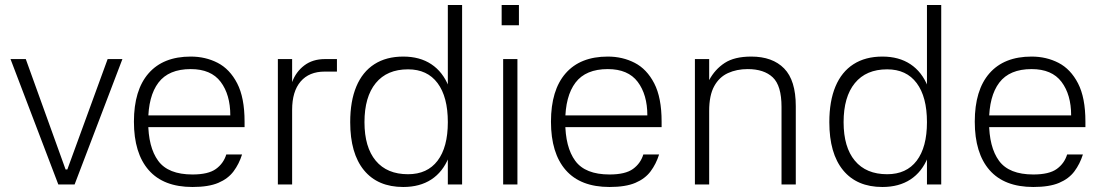

<svg xmlns="http://www.w3.org/2000/svg" viewBox="-20 -737 4406 767"><path d="M278 0H213L22 -501H83L242 -60H249L410 -501H469Z M535 -276H900Q900 -359 861.5 -410Q823 -461 742 -461Q654 -461 613 -407Q572 -353 572 -251Q572 -149 612 -94.5Q652 -40 749 -40Q812 -40 842.5 -62Q873 -84 884 -120H947Q935 -82 913 -52.5Q891 -23 852 -6.5Q813 10 749 10Q633 10 574 -57.5Q515 -125 515 -251Q515 -377 573.5 -444Q632 -511 742 -511Q801 -511 849.5 -486Q898 -461 927.5 -404Q957 -347 957 -251V-229H534Z M1147 0H1090V-501H1147V-409Q1162 -450 1195.5 -475.5Q1229 -501 1278 -501H1326V-451H1277Q1215 -451 1181 -411.5Q1147 -372 1147 -298Z M1769 -717H1826V0H1769ZM1591 10Q1489 10 1434 -57Q1379 -124 1379 -249Q1379 -333 1403.5 -391.5Q1428 -450 1475.5 -480.5Q1523 -511 1591 -511Q1657 -511 1703 -480.5Q1749 -450 1772.5 -391.5Q1796 -333 1796 -249Q1796 -166 1772.5 -108Q1749 -50 1703 -20Q1657 10 1591 10ZM1610 -41Q1687 -41 1728 -95Q1769 -149 1769 -249Q1769 -350 1728 -405Q1687 -460 1610 -460Q1526 -460 1481 -405Q1436 -350 1436 -249Q1436 -149 1481 -95Q1526 -41 1610 -41Z M2047 -501V0H1990V-501ZM1984 -717H2053V-636H1984Z M2201 -276H2566Q2566 -359 2527.5 -410Q2489 -461 2408 -461Q2320 -461 2279 -407Q2238 -353 2238 -251Q2238 -149 2278 -94.5Q2318 -40 2415 -40Q2478 -40 2508.5 -62Q2539 -84 2550 -120H2613Q2601 -82 2579 -52.5Q2557 -23 2518 -6.5Q2479 10 2415 10Q2299 10 2240 -57.5Q2181 -125 2181 -251Q2181 -377 2239.5 -444Q2298 -511 2408 -511Q2467 -511 2515.5 -486Q2564 -461 2593.5 -404Q2623 -347 2623 -251V-229H2200Z M2813 0H2756V-501H2813V-417Q2836 -460 2875 -485.5Q2914 -511 2981 -511Q3066 -511 3112.5 -463.5Q3159 -416 3159 -313V0H3102V-310Q3102 -395 3067 -428Q3032 -461 2967 -461Q2923 -461 2888 -445Q2853 -429 2833 -392.5Q2813 -356 2813 -294Z M3683 -717H3740V0H3683ZM3505 10Q3403 10 3348 -57Q3293 -124 3293 -249Q3293 -333 3317.5 -391.5Q3342 -450 3389.5 -480.5Q3437 -511 3505 -511Q3571 -511 3617 -480.5Q3663 -450 3686.5 -391.5Q3710 -333 3710 -249Q3710 -166 3686.5 -108Q3663 -50 3617 -20Q3571 10 3505 10ZM3524 -41Q3601 -41 3642 -95Q3683 -149 3683 -249Q3683 -350 3642 -405Q3601 -460 3524 -460Q3440 -460 3395 -405Q3350 -350 3350 -249Q3350 -149 3395 -95Q3440 -41 3524 -41Z M3894 -276H4259Q4259 -359 4220.5 -410Q4182 -461 4101 -461Q4013 -461 3972 -407Q3931 -353 3931 -251Q3931 -149 3971 -94.5Q4011 -40 4108 -40Q4171 -40 4201.5 -62Q4232 -84 4243 -120H4306Q4294 -82 4272 -52.5Q4250 -23 4211 -6.5Q4172 10 4108 10Q3992 10 3933 -57.5Q3874 -125 3874 -251Q3874 -377 3932.5 -444Q3991 -511 4101 -511Q4160 -511 4208.5 -486Q4257 -461 4286.5 -404Q4316 -347 4316 -251V-229H3893Z"/></svg>

Font: Asta Sans Light
Style: Regular
Weight: 300
Designer: 42dot
Version: Version 1.000